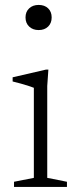

<svg xmlns="http://www.w3.org/2000/svg" viewBox="-20 -740 310 760"><path d="M133 -621Q110 -621 95.5 -634.8Q81 -648.5 81 -671Q81 -693.5 95.5 -707Q110 -720.5 133 -720.5Q156.5 -720.5 170.5 -707Q184.5 -693.5 184.5 -671Q184.5 -648.5 170.5 -634.8Q156.5 -621 133 -621ZM171.5 -464.5 167 -399.5V-36L245 -20.5V0H35.5V-20.5L114 -36V-392.5Q108.5 -395 94.2 -399.5Q80 -404 62.8 -409Q45.5 -414 30 -417.5V-434L162 -464.5Z"/></svg>

Font: Newsreader Light
Style: Regular
Weight: 300
Designer: Hugues Gentile
Foundry: Production Type
Version: Version 1.003